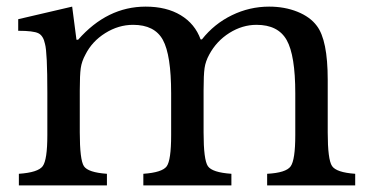

<svg xmlns="http://www.w3.org/2000/svg" viewBox="-20 -560 1113 580"><path d="M221 -287V-160Q221 -77 233.5 -58Q246 -39 303 -35V0H37V-35Q95 -39 109 -58Q123 -77 123 -152V-280Q123 -402 116 -427Q111 -452 96 -459.5Q81 -467 35 -467V-502L198 -540L211 -440H216Q304 -540 420 -540Q483 -540 526 -514Q569 -488 586 -441H590Q627 -488 680.5 -514Q734 -540 793 -540Q840 -540 878.5 -524.5Q917 -509 937 -482Q970 -439 970 -319V-160Q970 -78 983 -58.5Q996 -39 1053 -35V0H787V-35Q844 -38 858 -57.5Q872 -77 872 -152V-278Q872 -393 846 -439Q820 -485 755 -485Q712 -485 673 -460.5Q634 -436 612 -395Q601 -375 598 -354.5Q595 -334 595 -287V-160Q595 -77 608 -58Q621 -39 679 -35V0H413V-35Q470 -39 483.5 -57.5Q497 -76 497 -152V-278Q497 -394 472 -439.5Q447 -485 382 -485Q338 -485 298 -460Q258 -435 238 -395Q227 -375 224 -354.5Q221 -334 221 -287Z"/></svg>

Font: Libre Baskerville
Style: Regular
Weight: 400
Designer: Pablo Impallari, Rodrigo Fuenzalida
Foundry: Pablo Impallari, Rodrigo Fuenzalida
Version: Version 1.000